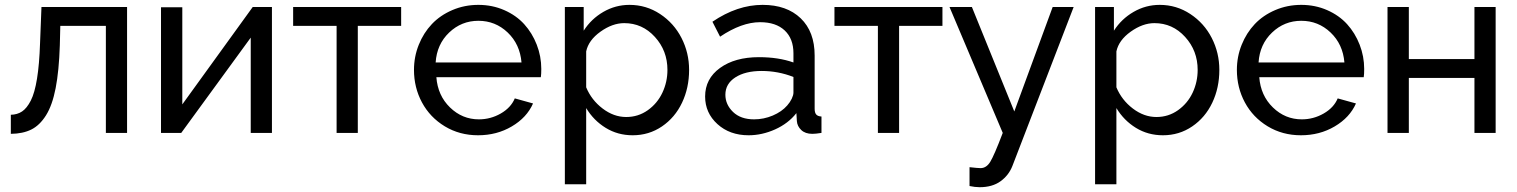

<svg xmlns="http://www.w3.org/2000/svg" viewBox="-20 -551 6291 796"><path d="M24.9 3.9V-75.2Q51.8 -75.7 71.5 -88.9Q91.3 -102.1 107.7 -134Q124 -166 133.5 -225.1Q143.1 -284.2 146 -371.1L151.9 -522H506.8V0H418.9V-443.8H230L228 -362.8Q224.6 -256.8 210.7 -185.5Q196.8 -114.3 170.7 -72.8Q144.5 -31.2 109.6 -13.9Q74.7 3.4 24.9 3.9Z M647.5 0V-521H735.8V-118.2L1027.8 -522H1107.4V0H1019.5V-395L731.4 0Z M1375.5 0V-443.8H1195.3V-522H1643.1V-443.8H1463.4V0Z M1961.9 9.8Q1885.3 9.8 1824 -27.3Q1762.7 -64.5 1729.5 -126.2Q1696.3 -188 1696.3 -261.2Q1696.3 -315.9 1716.1 -365.2Q1735.8 -414.6 1770.5 -451.2Q1805.2 -487.8 1855.5 -509.3Q1905.8 -530.8 1963.4 -530.8Q2021 -530.8 2070.6 -509Q2120.1 -487.3 2153.3 -450.7Q2186.5 -414.1 2205.3 -365.7Q2224.1 -317.4 2224.1 -265.1Q2224.1 -242.7 2222.2 -231H1789.1Q1794.9 -154.8 1845.7 -105.5Q1896.5 -56.2 1965.3 -56.2Q2013.7 -56.2 2055.9 -80.3Q2098.1 -104.5 2114.3 -143.1L2189.9 -122.1Q2164.1 -63.5 2101.8 -26.9Q2039.6 9.8 1961.9 9.8ZM1786.1 -292H2142.1Q2135.7 -367.7 2084.7 -416.3Q2033.7 -464.8 1963.4 -464.8Q1893.1 -464.8 1842 -416Q1791 -367.2 1786.1 -292Z M2410.2 -103V212.9H2321.8V-522H2399.9V-423.8Q2431.2 -472.7 2481.4 -501.7Q2531.7 -530.8 2589.8 -530.8Q2659.2 -530.8 2716.6 -492.9Q2773.9 -455.1 2805.4 -393.6Q2836.9 -332 2836.9 -261.2Q2836.9 -187 2807.6 -125.2Q2778.3 -63.5 2724.4 -26.9Q2670.4 9.8 2603 9.8Q2541 9.8 2491 -21Q2440.9 -51.8 2410.2 -103ZM2747.1 -261.2Q2747.1 -340.8 2695.1 -397.9Q2643.1 -455.1 2567.9 -455.1Q2519 -455.1 2469.5 -419.7Q2419.9 -384.3 2410.2 -337.9V-189Q2432.1 -136.2 2478.3 -101.1Q2524.4 -65.9 2576.2 -65.9Q2626 -65.9 2665.8 -94.2Q2705.6 -122.6 2726.3 -167Q2747.1 -211.4 2747.1 -261.2Z M2903.3 -150.9Q2903.3 -224.6 2965.1 -269.3Q3026.9 -314 3126.5 -314Q3207.5 -314 3269.5 -292V-330.1Q3269.5 -390.6 3233.2 -424.8Q3196.8 -459 3131.3 -459Q3054.7 -459 2965.3 -398.9L2933.6 -460.9Q3036.6 -530.8 3141.6 -530.8Q3241.7 -530.8 3299.6 -475.1Q3357.4 -419.4 3357.4 -320.8V-100.1Q3357.4 -83.5 3364 -76.2Q3370.6 -68.8 3385.7 -67.9V0Q3361.8 3.9 3347.7 3.9Q3318.4 3.9 3301.8 -12Q3285.2 -27.8 3283.7 -48.8L3281.7 -82Q3248 -39.1 3193.6 -14.6Q3139.2 9.8 3083.5 9.8Q3005.4 9.8 2954.3 -36.6Q2903.3 -83 2903.3 -150.9ZM3243.7 -113.8Q3255.4 -127 3262.5 -141.8Q3269.5 -156.7 3269.5 -167V-231.9Q3206.1 -256.8 3137.7 -256.8Q3069.8 -256.8 3028.6 -230.2Q2987.3 -203.6 2987.3 -158.2Q2987.3 -117.7 3019 -86.9Q3050.8 -56.2 3106.4 -56.2Q3146.5 -56.2 3183.8 -72Q3221.2 -87.9 3243.7 -113.8Z M3619.6 0V-443.8H3439.5V-522H3887.2V-443.8H3707.5V0Z M3999.5 142.1Q4033.7 146 4045.4 146Q4069.3 146 4085.4 119.9Q4101.6 93.8 4137.2 0L3916.5 -522H4009.3L4185.1 -88.9L4344.2 -522H4431.2L4177.2 137.2Q4162.1 175.8 4128.2 200.4Q4094.2 225.1 4041.5 225.1Q4022 225.1 3999.5 220.2Z M4608.4 -103V212.9H4520V-522H4598.1V-423.8Q4629.4 -472.7 4679.7 -501.7Q4730 -530.8 4788.1 -530.8Q4857.4 -530.8 4914.8 -492.9Q4972.2 -455.1 5003.7 -393.6Q5035.2 -332 5035.2 -261.2Q5035.2 -187 5005.9 -125.2Q4976.6 -63.5 4922.6 -26.9Q4868.7 9.8 4801.3 9.8Q4739.3 9.8 4689.2 -21Q4639.2 -51.8 4608.4 -103ZM4945.3 -261.2Q4945.3 -340.8 4893.3 -397.9Q4841.3 -455.1 4766.1 -455.1Q4717.3 -455.1 4667.7 -419.7Q4618.2 -384.3 4608.4 -337.9V-189Q4630.4 -136.2 4676.5 -101.1Q4722.7 -65.9 4774.4 -65.9Q4824.2 -65.9 4864 -94.2Q4903.8 -122.6 4924.6 -167Q4945.3 -211.4 4945.3 -261.2Z M5373.5 9.8Q5296.9 9.8 5235.6 -27.3Q5174.3 -64.5 5141.1 -126.2Q5107.9 -188 5107.9 -261.2Q5107.9 -315.9 5127.7 -365.2Q5147.5 -414.6 5182.1 -451.2Q5216.8 -487.8 5267.1 -509.3Q5317.4 -530.8 5375 -530.8Q5432.6 -530.8 5482.2 -509Q5531.7 -487.3 5564.9 -450.7Q5598.1 -414.1 5616.9 -365.7Q5635.7 -317.4 5635.7 -265.1Q5635.7 -242.7 5633.8 -231H5200.7Q5206.5 -154.8 5257.3 -105.5Q5308.1 -56.2 5377 -56.2Q5425.3 -56.2 5467.5 -80.3Q5509.8 -104.5 5525.9 -143.1L5601.6 -122.1Q5575.7 -63.5 5513.4 -26.9Q5451.2 9.8 5373.5 9.8ZM5197.8 -292H5553.7Q5547.4 -367.7 5496.3 -416.3Q5445.3 -464.8 5375 -464.8Q5304.7 -464.8 5253.7 -416Q5202.6 -367.2 5197.8 -292Z M5732.4 0V-522H5820.8V-306.2H6092.8V-522H6180.7V0H6092.8V-228H5820.8V0Z"/></svg>

Font: Rawline Medium
Style: Regular
Weight: 500
Designer: Matt McInerney, Pablo Impallari, Rodrigo Fuenzalida
Foundry: Matt McInerney, Pablo Impallari, Rodrigo Fuenzalida
Version: Version 4.020;PS 004.020;hotconv 1.0.88;makeotf.lib2.5.64775